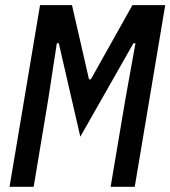

<svg xmlns="http://www.w3.org/2000/svg" viewBox="-20 -718 655 738"><path d="M405.2 0H497.9L615.1 -698.2H489L329.2 -413H322.1L256.7 -698.2H133.9L16.7 0H109.4L165.5 -337L198.5 -551.8H206L288.7 -192.5L492.9 -551.8H500.7L462 -337Z"/></svg>

Font: Margiela Mono Italic Medium It
Style: Regular
Weight: 500
Designer: Mike Abbink, Paul van der Laan, Pieter van Rosmalen
Foundry: Bold Monday
Version: Version 2.003 2021